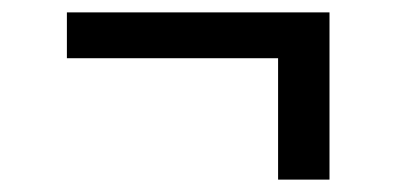

<svg xmlns="http://www.w3.org/2000/svg" viewBox="-20 -397 640 310"><path d="M429 -107V-303H88V-377H512V-107Z"/></svg>

Font: Nova
Style: Regular
Weight: 400
Monospace: yes
Designer: Belleve Invis
Foundry: Belleve Invis
Version: Version 24.1.4; ttfautohint (v1.8.4)